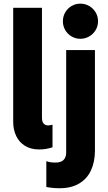

<svg xmlns="http://www.w3.org/2000/svg" viewBox="-20 -794 581 1030"><path d="M50.8 -139.6V-752H205.1V-162.1Q205.1 -121.6 239.3 -121.1Q245.6 -121.6 251.7 -122.8Q257.8 -124 261.7 -125V-3.9Q227.5 7.8 190.4 7.8Q145.5 7.8 114 -11.7Q82.5 -31.2 66.7 -64.9Q50.8 -98.6 50.8 -139.6ZM228.5 209V70.3Q246.6 78.1 277.3 78.1Q307.1 78.1 321 64Q335 49.8 335 24.4V-525.4H489.3V16.6Q488.8 75.2 468 120.1Q447.3 165 404.8 190.4Q362.3 215.8 299.8 215.8Q262.7 215.8 228.5 209ZM317.4 -679.7Q317.4 -706.1 329.8 -727.5Q342.3 -749 363.8 -761.7Q385.3 -774.4 411.1 -774.4Q437 -774.4 458.7 -761.7Q480.5 -749 493.2 -727.5Q505.9 -706.1 505.9 -679.7Q505.9 -654.3 493.2 -632.8Q480.5 -611.3 458.7 -598.6Q437 -585.9 411.1 -585.9Q385.3 -585.9 363.8 -598.6Q342.3 -611.3 329.8 -632.8Q317.4 -654.3 317.4 -679.7Z"/></svg>

Font: Reddit Sans Vanilla ExtraBold
Style: Regular
Weight: 800
Designer: Stephen Hutchings
Foundry: Reddit
Version: Version 1.013